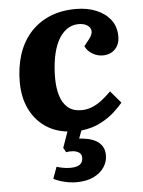

<svg xmlns="http://www.w3.org/2000/svg" viewBox="-54 -570 636 853"><g transform="rotate(-5 264.0 -143.5)"><path d="M252 240Q226 240 198 233Q170 226 151 216L170 164Q183 168 199 171Q215 174 232 174Q247 174 259.5 170.5Q272 167 279.5 158Q287 149 287 134Q287 118 276 110.5Q265 103 249.5 101.5Q234 100 218 103L207 83L232 12Q175 6 131.5 -25Q88 -56 64 -107Q40 -158 40 -226Q40 -289 57 -344Q74 -399 109 -440Q144 -481 196 -504Q248 -527 317 -527Q367 -527 407 -510.5Q447 -494 470.5 -463.5Q494 -433 494 -389Q494 -354 473 -332.5Q452 -311 418 -311Q394 -311 372 -324Q350 -337 340 -359L363 -388Q380 -410 377.5 -425.5Q375 -441 360 -450Q345 -459 323 -459Q292 -459 268 -441Q244 -423 228.5 -392Q213 -361 205.5 -319Q198 -277 198 -229Q198 -185 208.5 -150.5Q219 -116 242 -96.5Q265 -77 303 -77Q328 -77 351 -86.5Q374 -96 395 -112.5Q416 -129 436 -149L482 -95Q470 -80 445 -56.5Q420 -33 382.5 -13Q345 7 294 13L281 48Q298 49 317 52.5Q336 56 353.5 65Q371 74 382 90.5Q393 107 393 132Q393 161 376.5 185.5Q360 210 329 225Q298 240 252 240Z"/></g></svg>

Font: Literata 18pt
Style: Bold Italic
Weight: 700
Italic angle: -2°
Designer: Latin by Veronika Burian and Jose Scaglione. Greek by Irene Vlachou. Cyrillic by Vera Evstafieva
Foundry: TypeTogether
Version: Version 3.103;gftools[0.9.29]